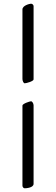

<svg xmlns="http://www.w3.org/2000/svg" viewBox="-20 -725 300 1035"><path d="M101 -156V276C101 283 107 290 113 290C122 290 161 287 161 266V-157C161 -167 154 -179 147 -179C141 -179 101 -166 101 -156ZM101 -299C101 -289 107 -276 113 -276C122 -276 161 -287 161 -297V-692C161 -699 154 -705 147 -705C141 -705 101 -696 101 -674Z"/></svg>

Font: EB Garamond
Style: Italic
Weight: 400
Italic angle: -17.2°
Designer: Georg Duffner and Octavio Pardo
Foundry: Georg Duffner
Version: Version 1.000;PS 001.000;hotconv 1.0.88;makeotf.lib2.5.64775